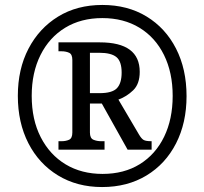

<svg xmlns="http://www.w3.org/2000/svg" viewBox="-20 -745 825 775"><path d="M392 10Q291 10 214 -37Q137 -84 94.5 -167Q52 -250 52 -358Q52 -466 95 -548.5Q138 -631 214.5 -678Q291 -725 393 -725Q495 -725 571.5 -678.5Q648 -632 690.5 -549Q733 -466 733 -357Q733 -249 690.5 -166Q648 -83 571 -36.5Q494 10 392 10ZM394 -43Q481 -43 544.5 -82.5Q608 -122 642.5 -193Q677 -264 677 -358Q677 -452 642 -523Q607 -594 543 -633Q479 -672 393 -672Q307 -672 243 -633Q179 -594 143.5 -523Q108 -452 108 -358Q108 -262 144.5 -191Q181 -120 245 -81.5Q309 -43 394 -43ZM216 -141V-175H228Q246 -175 259 -181Q272 -187 272 -210V-503Q272 -526 259 -532Q246 -538 228 -538H216V-574H383Q544 -574 544 -455Q544 -406 517.5 -380.5Q491 -355 458 -343L541 -202Q551 -185 560 -180Q569 -175 592 -175V-141H495L391 -327H343V-210Q343 -187 357 -181Q371 -175 389 -175H402V-141ZM382 -369Q433 -369 452 -389Q471 -409 471 -452Q471 -497 450 -514.5Q429 -532 380 -532H343V-369Z"/></svg>

Font: Noto Serif SemiCondensed SemiBold
Style: Italic
Weight: 600
Width: 4
Italic angle: -12°
Designer: Monotype Design Team
Foundry: Monotype Imaging Inc.
Version: Version 2.014; ttfautohint (v1.8.4.7-5d5b)